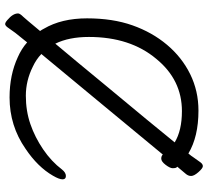

<svg xmlns="http://www.w3.org/2000/svg" viewBox="-51 -719 805 743"><g transform="rotate(90 351.5 -347.5)"><path d="M57 26Q32 5 32 -15Q32 -22 45 -35Q50 -40 100 -100Q95 -107 91 -115Q51 -183 51 -282Q51 -381 78 -457.5Q105 -534 153.5 -591.5Q202 -649 267 -681Q332 -713 408 -713Q509 -713 574 -674Q585 -687 587 -691Q601 -711 608 -720.5Q615 -730 623 -730Q631 -730 646 -713Q661 -696 661 -684.5Q661 -673 652 -663Q649 -659 625 -631Q627 -630 628 -628Q631 -624 631 -613.5Q631 -603 618 -586Q605 -569 594 -569Q584 -569 578 -575L382 -338Q258 -188 189 -105Q210 -85 238 -72Q292 -45 350.5 -45Q409 -45 460 -62.5Q511 -80 558 -112Q605 -144 636 -185Q648 -200 661 -200Q674 -200 674 -187Q674 -174 660 -150Q626 -91 556 -44Q467 18 357 18Q270 18 201 -14Q169 -28 144 -50Q112 -10 107 -4Q93 16 86 25.5Q79 35 73 35Q67 35 57 26ZM149 -159Q213 -235 315 -359Q464 -538 531 -621Q485 -649 410 -649Q289 -649 208 -550Q123 -449 123 -289Q123 -212 149 -159Z"/></g></svg>

Font: LXGW WenKai TC
Style: Regular
Weight: 400
Designer: LXGW / Fontworks Inc.
Foundry: LXGW / Fontworks Inc.
Version: Version 1.330